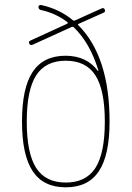

<svg xmlns="http://www.w3.org/2000/svg" viewBox="-20 -759 540 788"><path d="M371.6 -69.8Q410.2 -129.9 410.2 -259.8Q410.2 -389.6 371.6 -449.7Q333 -509.8 250 -509.8Q167 -509.8 128.4 -449.7Q89.8 -389.6 89.8 -259.8Q89.8 -129.9 128.4 -69.8Q167 -9.8 250 -9.8Q333 -9.8 371.6 -69.8ZM381.8 -467.8H383.8V-469.7Q349.6 -583 282.2 -647.5Q279.3 -650.4 274.4 -648.4L113.3 -575.2Q104.5 -571.3 100.1 -580.1Q95.7 -588.9 105.5 -592.8L256.8 -662.1Q257.8 -663.1 257.8 -665Q257.8 -667 256.8 -668Q208 -705.1 148.4 -717.8Q138.7 -719.7 137.7 -730.5Q137.7 -734.4 141.1 -736.8Q144.5 -739.3 149.4 -738.3Q224.6 -721.7 279.3 -675.8Q282.2 -672.9 287.1 -674.8L397.5 -724.6Q406.2 -728.5 410.2 -719.7Q414.1 -710.9 405.3 -707L302.7 -661.1Q297.9 -659.2 301.8 -655.3Q429.7 -527.3 429.7 -259.8Q429.7 -122.1 385.7 -56.2Q341.8 9.8 250 9.8Q158.2 9.8 114.3 -56.2Q70.3 -122.1 70.3 -260.3Q70.3 -398.4 114.3 -464.4Q158.2 -530.3 250 -530.3Q336.9 -529.3 381.8 -467.8Z"/></svg>

Font: Rounded-X Mgen+ 1mn thin
Style: Regular
Weight: 100
Designer: [Source Han Sans]
Ryoko NISHIZUKA  (kana & ideographs); Paul D. Hunt (Latin, Greek & Cyrillic); Wenlong ZHANG  (bopomofo
Version: Version 1.059.20150602